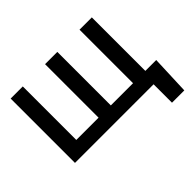

<svg xmlns="http://www.w3.org/2000/svg" viewBox="-152 -771 1152 1152"><g transform="rotate(-45 423.5 -195.0)"><path d="M50.8 -545.9H153.8V-91.8H342.8V-545.9H446.8V-91.8H635.3V-545.9H739.7V-91.8H832L822.3 156.2H717.8V0H50.8Z"/></g></svg>

Font: Inter Tight Medium
Style: Regular
Weight: 500
Designer: Rasmus Andersson
Foundry: rsms
Version: Version 3.004; ttfautohint (v1.8.4.7-5d5b)